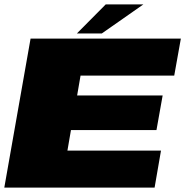

<svg xmlns="http://www.w3.org/2000/svg" viewBox="-30 -850 840 870"><path d="M-10.5 0H670.5L699.5 -167.5H275.5L291.5 -260.5H679L707 -417.5H319.5L335 -507.5H759.5L789.5 -675H108.5ZM318.5 -698.5H431.5L619.5 -830H449Z"/></svg>

Font: Anybody Expanded Black
Style: Italic
Weight: 900
Width: 7
Italic angle: -10°
Version: Version 1.113;gftools[0.9.25]